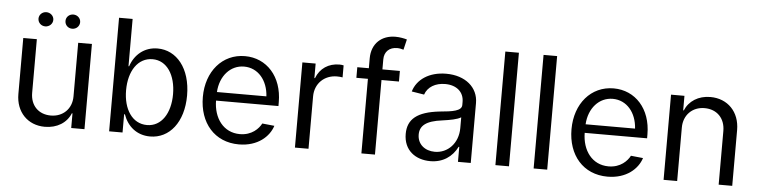

<svg xmlns="http://www.w3.org/2000/svg" viewBox="-46 -988 4843 1226"><g transform="rotate(5 2375.0 -375.0)"><path d="M431 -202C431 -122 374 -68 297 -68C218 -68 166 -121 166 -202V-546H79V-187C79 -72 155 7 265 7C344 7 405 -32 430 -94H434V0H519V-546H431ZM165 -678C165 -652 186 -632 212 -632C238 -632 260 -652 260 -678C260 -703 238 -723 212 -723C186 -723 165 -703 165 -678ZM338 -678C338 -652 358 -632 385 -632C411 -632 432 -652 432 -678C432 -703 411 -723 385 -723C358 -723 338 -703 338 -678Z M940 10C1064 10 1153 -100 1153 -271C1153 -446 1061 -554 940 -554C854 -554 793 -500 768 -425H764V-728H677V0H763V-117H768C794 -42 854 10 940 10ZM762 -271C762 -395 820 -483 914 -483C1006 -483 1063 -394 1063 -271C1063 -150 1007 -61 914 -61C819 -61 762 -150 762 -271Z M1509 11C1630 11 1703 -57 1725 -127L1647 -135C1630 -102 1587 -55 1510 -55C1404 -55 1341 -143 1340 -255H1740V-280C1740 -444 1639 -554 1500 -554C1355 -554 1254 -435 1254 -271C1254 -105 1353 11 1509 11ZM1341 -310C1347 -414 1413 -487 1500 -487C1590 -487 1652 -412 1658 -310Z M1868 0H1955V-336C1955 -418 2015 -476 2096 -476C2109 -476 2122 -475 2132 -473V-550C2123 -552 2115 -553 2105 -553C2036 -553 1981 -517 1957 -453H1953V-546H1868Z M2294 -609V-546H2220V-478H2294V0H2381V-478H2493V-546H2381V-610C2381 -660 2414 -690 2463 -690C2477 -690 2492 -687 2504 -683L2520 -750C2503 -755 2475 -761 2446 -761C2359 -761 2294 -706 2294 -609Z M2736 11C2816 11 2876 -30 2909 -96H2913V0H2995V-384C2995 -484 2913 -554 2790 -554C2680 -554 2603 -500 2580 -422L2660 -409C2677 -459 2726 -488 2789 -488C2862 -488 2909 -447 2909 -384V-364C2909 -326 2851 -317 2769 -310C2625 -294 2565 -243 2565 -149C2565 -44 2641 11 2736 11ZM2648 -152C2648 -208 2686 -242 2791 -255C2841 -262 2885 -270 2909 -285V-216C2909 -118 2842 -51 2760 -51C2696 -51 2648 -90 2648 -152Z M3240 -728H3153V0H3240Z M3485 -728H3398V0H3485Z M3872 11C3993 11 4066 -57 4088 -127L4010 -135C3993 -102 3950 -55 3873 -55C3767 -55 3704 -143 3703 -255H4103V-280C4103 -444 4002 -554 3863 -554C3718 -554 3617 -435 3617 -271C3617 -105 3716 11 3872 11ZM3704 -310C3710 -414 3776 -487 3863 -487C3953 -487 4015 -412 4021 -310Z M4318 -343C4318 -423 4374 -479 4452 -479C4532 -479 4584 -425 4584 -344V0H4671V-358C4671 -473 4595 -553 4483 -553C4406 -553 4346 -514 4321 -453H4317V-546H4231V0H4318Z"/></g></svg>

Font: Wafeq
Style: Regular
Weight: 400
Designer: Rasmus Andersson & Azza Alameddine
Foundry: Google & TypeTogether
Version: Version 3.000;FEAKit 1.0